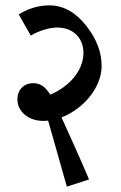

<svg xmlns="http://www.w3.org/2000/svg" viewBox="-20 -648 451 718"><path d="M230 50 313 23C277 -62 236 -152 210 -209C291 -240 360 -320 360 -401C360 -454 341 -502 303 -551C267 -597 222 -628 164 -628C125 -628 85 -616 50 -594L95 -515C126 -533 163 -545 195 -545C254 -545 292 -505 292 -451C292 -381 236 -323 168 -294C150 -323 131 -337 105 -337C68 -337 45 -311 45 -277C45 -229 89 -196 140 -196C147 -196 153 -196 160 -197Z"/></svg>

Font: Noto Serif Devanagari Condensed
Style: Regular
Weight: 400
Width: 3
Designer: Universal Thirst, Indian Type Foundry and the Monotype Design Team
Foundry: Monotype Imaging Inc.
Version: Version 2.004